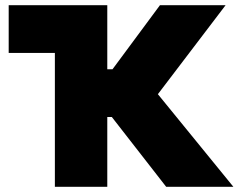

<svg xmlns="http://www.w3.org/2000/svg" viewBox="-20 -720 920 740"><path d="M193.5 -516H13.5V-700H393.5ZM620.5 0 342.5 -357 596.5 -700H849.5L588.5 -357L879.5 0ZM191.5 0V-700H393.5V-453H527.5V-269H393.5V0Z"/></svg>

Font: Geologica Cursive Black
Style: Regular
Weight: 900
Designer: Sindre Bremnes, Frode Helland
Foundry: Monokrom Skriftforlag AS
Version: Version 1.010;gftools[0.9.28]